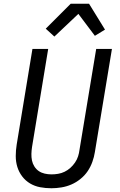

<svg xmlns="http://www.w3.org/2000/svg" viewBox="-20 -996 640 1024"><path d="M254 8Q223 8 194 2.5Q165 -3 140.5 -17.5Q116 -32 98.5 -55Q81 -78 72.5 -105.5Q64 -133 64 -163.5Q64 -194 69 -225L153 -735H237L151 -213Q148 -194 147.5 -175.5Q147 -157 150.5 -140Q154 -123 163.5 -108Q173 -93 187 -83.5Q201 -74 218.5 -70Q236 -66 255 -66Q272 -66 290 -69Q308 -72 324.5 -80Q341 -88 355 -100.5Q369 -113 380 -129Q391 -145 396.5 -162.5Q402 -180 404 -197L493 -735H577L486 -185Q482 -159 472.5 -132.5Q463 -106 447.5 -83Q432 -60 409 -41.5Q386 -23 360.5 -12Q335 -1 307.5 3.5Q280 8 254 8ZM270 -801 224 -843 357 -976H455L540 -838L486 -805L398 -922Z"/></svg>

Font: Iosevka Extended
Style: Italic
Weight: 400
Width: 7
Italic angle: -9°
Monospace: yes
Designer: Belleve Invis
Foundry: Belleve Invis
Version: Version 32.5.0; ttfautohint (v1.8.4)